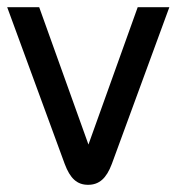

<svg xmlns="http://www.w3.org/2000/svg" viewBox="-21 -504 491 534"><path d="M88 -484H-1L159 -48C174 -8 193 10 224 10C255 10 275 -8 290 -48L450 -484H362L225 -102Z"/></svg>

Font: Radis Sans
Style: Regular
Weight: 400
Designer: Gaël Goy
Foundry: Gaël Goy
Version: 1.0